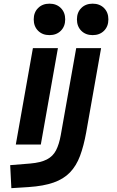

<svg xmlns="http://www.w3.org/2000/svg" viewBox="-20 -776 626 1031"><path d="M41 234.4 34.7 110.8 142.1 102.1Q199.2 97.2 231.9 80.1Q264.6 63 281 31Q297.4 -1 306.2 -49.8L389.2 -517.6H522.9L442.9 -65.4Q429.7 7.8 409.7 61.3Q389.6 114.7 355.7 149.9Q321.8 185.1 268.1 204.1Q214.4 223.1 133.8 228.5ZM64.9 0 156.7 -517.6H291L199.2 0ZM245.6 -587.4Q208 -587.4 184.6 -610.8Q161.1 -634.3 161.1 -671.9Q161.1 -709.5 184.6 -732.9Q208 -756.3 245.6 -756.3Q283.2 -756.3 306.6 -732.9Q330.1 -709.5 330.1 -671.9Q330.1 -634.3 306.6 -610.8Q283.2 -587.4 245.6 -587.4ZM477.5 -587.4Q439.9 -587.4 416.5 -610.8Q393.1 -634.3 393.1 -671.9Q393.1 -709.5 416.5 -732.9Q439.9 -756.3 477.5 -756.3Q515.1 -756.3 538.6 -732.9Q562 -709.5 562 -671.9Q562 -634.3 538.6 -610.8Q515.1 -587.4 477.5 -587.4Z"/></svg>

Font: CaskaydiaCove NFP
Style: Bold Italic
Weight: 700
Italic angle: -10°
Designer: Aaron Bell
Foundry: Saja Typeworks
Version: Version 2111.001; VTT 6.35;Nerd Fonts 3.1.1